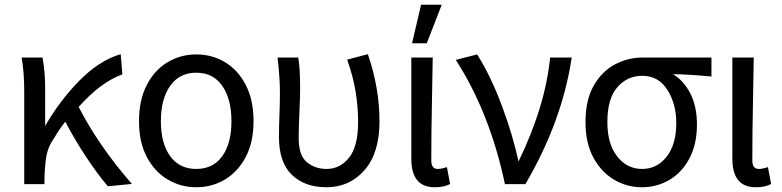

<svg xmlns="http://www.w3.org/2000/svg" viewBox="-20 -769 3290 808"><path d="M434 15Q388 -39 339.5 -113Q291 -187 255 -257Q229 -225 208 -188Q181 -151 174 -104.5Q167 -58 167 6H82V-381Q82 -468 71 -527H159Q170 -468 170 -400V-232H166Q229 -343 313.5 -429Q398 -515 488 -541L495 -456Q405 -424 311 -319Q396 -154 535 5Z M806 19Q740 19 685 -14Q630 -47 597.5 -109Q565 -171 565 -259Q565 -348 597.5 -411Q630 -474 685 -507Q740 -540 806 -540Q873 -540 927.5 -507Q982 -474 1014.5 -411Q1047 -348 1047 -259Q1047 -171 1014.5 -109Q982 -47 927.5 -14Q873 19 806 19ZM806 -58Q877 -58 915.5 -112Q954 -166 954 -259Q954 -352 915.5 -407.5Q877 -463 806 -463Q735 -463 696 -407.5Q657 -352 657 -259Q657 -166 696 -112Q735 -58 806 -58Z M1354 19Q1262 19 1208 -33.5Q1154 -86 1154 -192Q1154 -239 1156 -286Q1158 -333 1158 -381Q1158 -442 1148 -527H1235Q1243 -484 1243 -400Q1243 -355 1240 -295Q1237 -235 1237 -187Q1237 -115 1271.5 -86.5Q1306 -58 1354 -58Q1411 -58 1449 -105.5Q1487 -153 1487 -256Q1487 -317 1477 -380.5Q1467 -444 1441 -518L1528 -541Q1577 -399 1577 -259Q1577 -125 1514 -53Q1451 19 1354 19Z M1776 -587H1714L1752 -749H1839ZM1809 19Q1711 19 1711 -101V-527H1801Q1800 -439 1798 -352Q1795 -214 1795 -94Q1795 -58 1822 -58Q1837 -58 1859 -65H1861L1874 5Q1851 19 1809 19Z M2191 6H2105Q2041 -296 1898 -517L1988 -540Q2046 -448 2093 -321.5Q2140 -195 2163 -85H2160Q2275 -321 2295 -527H2386Q2346 -259 2191 6Z M2681 19Q2618 19 2564 -13Q2510 -45 2477 -106Q2444 -167 2444 -255Q2444 -348 2478.5 -408.5Q2513 -469 2568 -498Q2623 -527 2685 -527H2974V-447Q2882 -456 2807 -457V-460Q2856 -432 2884.5 -377Q2913 -322 2913 -245Q2913 -163 2882 -103.5Q2851 -44 2798 -12.5Q2745 19 2681 19ZM2682 -58Q2745 -58 2785.5 -109.5Q2826 -161 2826 -251Q2826 -332 2788.5 -391Q2751 -450 2683 -450Q2620 -450 2578 -402Q2536 -354 2536 -255Q2536 -163 2577.5 -110.5Q2619 -58 2682 -58Z M3160 19Q3062 19 3062 -101V-527H3152Q3151 -439 3149 -352Q3146 -214 3146 -94Q3146 -58 3173 -58Q3188 -58 3210 -65H3212L3225 5Q3202 19 3160 19Z"/></svg>

Font: LXGW 975 Gothic SC
Style: Regular
Weight: 400
Version: Version 2.01;February 25, 2021